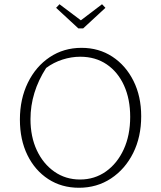

<svg xmlns="http://www.w3.org/2000/svg" viewBox="-20 -879 759 907"><path d="M353 8Q271 8 208 -33Q145 -74 109.5 -146.5Q74 -219 74 -314Q74 -411 111.5 -488Q149 -565 215 -609Q281 -653 365 -653Q447 -653 510.5 -611.5Q574 -570 610.5 -497Q647 -424 647 -330Q647 -232 609 -156Q571 -80 504.5 -36Q438 8 353 8ZM358 -31Q427 -31 480.5 -69Q534 -107 564.5 -173.5Q595 -240 595 -327Q595 -411 566 -475Q537 -539 484 -575Q431 -611 359 -611Q317 -611 275 -597.5Q233 -584 198 -558Q124 -443 124 -316Q124 -233 154 -169Q184 -105 237 -68Q290 -31 358 -31ZM350 -745 245 -842 261 -859 362 -783 462 -859 478 -842 373 -745Z"/></svg>

Font: Piazzolla ExtraLight
Style: Regular
Weight: 200
Designer: Juan Pablo del Peral
Foundry: Huerta Tipografica
Version: Version 1.330